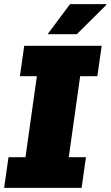

<svg xmlns="http://www.w3.org/2000/svg" viewBox="-25 -907 534 927"><path d="M-5 0 16 -148H98L153 -539H71L92 -686H466L445 -539H362L307 -148H390L369 0ZM205 -742 313 -887H487L489 -884L346 -742Z"/></svg>

Font: Chivo Medium Black
Style: Italic
Weight: 900
Italic angle: -8.05°
Version: Version 2.002